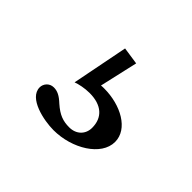

<svg xmlns="http://www.w3.org/2000/svg" viewBox="-76 -116 479 479"><g transform="rotate(45 163.5 123.5)"><path d="M130.9 -11.7 101.6 137.2C111.8 133.3 129.9 129.4 147 129.4C189.5 129.4 212.9 150.4 212.9 186.5C212.9 209 196.8 226.1 171.4 226.1C149.9 226.1 133.8 220.7 112.3 201.7C97.7 188 86.9 182.6 74.2 182.6C58.1 182.6 48.8 195.8 48.8 207.5C48.8 245.6 114.7 258.8 148.9 258.8C213.9 258.8 278.3 219.7 278.3 170.9C278.3 125.5 223.6 95.7 164.6 95.7C161.1 95.7 157.7 95.7 153.8 96.2L176.8 -4.9Z"/></g></svg>

Font: Stoke
Style: Light
Weight: 300
Designer: Nicole Fally
Foundry: Nicole Fally
Version: Version 1.001